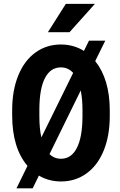

<svg xmlns="http://www.w3.org/2000/svg" viewBox="-20 -958 642 1024"><path d="M565.4 -339.4Q565.4 -234.9 533.4 -155.8Q501.5 -76.7 441.9 -33.4Q382.3 9.8 305.7 9.8Q240.2 9.8 187.5 -21.5L154.3 46.4H67.9L126.5 -73.2Q44.9 -169.4 44.9 -343.3V-370.6Q44.9 -475.6 77.4 -555.4Q109.9 -635.3 169.2 -678Q228.5 -720.7 304.7 -720.7Q372.6 -720.7 427.7 -686.5L454.6 -741.2H541.5L487.8 -632.3Q564.9 -535.2 565.4 -371.1ZM189.9 -339.4Q189.9 -271.5 200.7 -225.1L370.1 -569.3Q343.3 -598.6 304.7 -598.6Q249.5 -598.6 220 -542Q190.4 -485.4 189.9 -375ZM419.9 -371.6Q419.9 -429.2 410.6 -475.6L244.1 -136.2Q269 -111.3 305.7 -111.3Q360.4 -111.3 389.9 -168.9Q419.4 -226.6 419.9 -335.9ZM331.1 -937.5H486.3L350.6 -786.1H235.4Z"/></svg>

Font: Roboto Condensed
Style: Bold
Weight: 700
Designer: Google
Version: Version 2.134; 2016